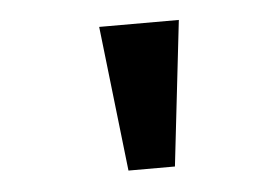

<svg xmlns="http://www.w3.org/2000/svg" viewBox="-31 -739 463 317"><g transform="rotate(-5 200.0 -580.0)"><path d="M170.5 -459.5 143 -700H275L247.5 -459.5Z"/></g></svg>

Font: Trispace SemiCondensed Medium
Style: Regular
Weight: 500
Width: 4
Designer: Tyler Finck
Foundry: Etcetera Type Company
Version: Version 1.210; ttfautohint (v1.8.3)